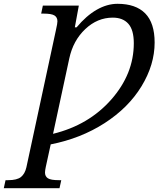

<svg xmlns="http://www.w3.org/2000/svg" viewBox="-93 -743 852 1003"><path d="M171.9 11.2 146 129.9Q144.5 136.2 143.3 144.8Q142.1 153.3 142.1 158.2Q142.1 178.7 157.5 188.5Q172.9 198.2 213.9 198.2H227.1L217.8 240.2H-73.2L-64 198.2H-50.8Q-3.9 198.2 16.6 181.6Q37.1 165 44.9 130.9L199.2 -585.9Q203.6 -604.5 205.3 -616Q207 -627.4 207 -631.8Q207 -652.3 191.7 -662.1Q176.3 -671.9 134.8 -671.9H122.1L130.9 -713.9H318.8L297.9 -600.1H307.1Q357.4 -660.6 411.9 -691.9Q466.3 -723.1 521 -723.1Q616.2 -723.1 665.5 -673.1Q714.8 -623 714.8 -521Q714.8 -404.8 646.2 -292.2Q577.6 -179.7 453.1 -99.6Q328.6 -19.5 171.9 11.2ZM184.1 -43.9Q370.6 -89.4 488.3 -223.1Q606 -356.9 606 -517.1Q606 -586.9 577.4 -618.9Q548.8 -650.9 496.1 -650.9Q416 -650.9 352.5 -591.1Q289.1 -531.2 269 -438Z"/></svg>

Font: Droid Serif
Style: Italic
Weight: 400
Italic angle: -12°
Designer: Monotype Design team
Foundry: Monotype Imaging Inc.
Version: Version 1.03